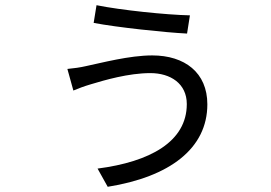

<svg xmlns="http://www.w3.org/2000/svg" viewBox="-20 -657 1040 738"><path d="M698 -257C698 -112 556 -35 355 -9L394 61C632 23 777 -86 777 -256C777 -378 690 -444 565 -444C477 -444 369 -415 311 -403C290 -398 262 -394 239 -392L262 -309C278 -316 305 -326 329 -333C382 -349 474 -376 558 -376C635 -376 698 -336 698 -257ZM351 -637 340 -569C428 -552 616 -532 699 -528L710 -598C618 -600 445 -618 351 -637Z"/></svg>

Font: Noto Sans CJK SC
Style: Regular
Weight: 400
Designer: Ryoko NISHIZUKA 西塚涼子 (kana, bopomofo & ideographs); Paul D. Hunt (Latin, Greek & Cyrillic); Sandoll Communications 산돌커뮤니
Foundry: Adobe
Version: Version 2.004;hotconv 1.0.118;makeotfexe 2.5.65603